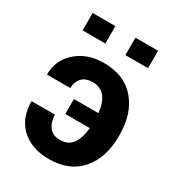

<svg xmlns="http://www.w3.org/2000/svg" viewBox="-176 -832 872 950"><g transform="rotate(30 260.0 -357.0)"><path d="M448 -624.5H318.5V-724H448ZM204 -624.5H74V-724H204ZM247 10.5Q183 10.5 134 -13.5Q85 -37.5 57.8 -83.5Q30.5 -129.5 30.5 -195H164Q164 -155 184.8 -127Q205.5 -99 247 -99Q295 -99 318.2 -132.5Q341.5 -166 347 -223.5H206.5V-309H346.5Q334 -428 246.5 -428Q206.5 -428 185.2 -405.5Q164 -383 164 -347H30.5Q30.5 -430.5 92 -484.2Q153.5 -538 246.5 -538Q364.5 -538 427.8 -463.5Q491 -389 491 -271V-256.5Q491 -138 427.8 -63.8Q364.5 10.5 247 10.5Z"/></g></svg>

Font: Roberto Sans
Style: Bold
Weight: 700
Designer: Google (font) & Cristiano Sobral (main changes)
Version: Version 1.000;October 12, 2021;FontCreator 14.0.0.2814 64-bi